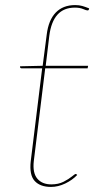

<svg xmlns="http://www.w3.org/2000/svg" viewBox="-20 -728 371 756"><path d="M181 8Q138 8 116.5 -15.5Q95 -39 101 -93L146 -459H65Q62 -459 60.5 -460.5Q59 -462 59 -464V-467L148 -469L164 -592Q171 -649 199.5 -678.5Q228 -708 276 -708Q292 -708 304 -704.5Q316 -701 331 -695L330 -691Q329 -688 327.5 -687.5Q326 -687 324 -687Q320 -687 307 -692.5Q294 -698 275 -698Q231 -698 206 -670Q181 -642 174 -586L160 -469H327L325 -459H158L113 -93Q108 -47 127 -24.5Q146 -2 182 -2Q210 -2 230.5 -12.5Q251 -23 263 -33Q275 -43 278 -43Q280 -43 282 -41L284 -39Q265 -19 237 -5.5Q209 8 181 8Z"/></svg>

Font: Aleo Thin
Style: Italic
Weight: 250
Italic angle: -7°
Designer: Alessio Laiso
Foundry: Alessio Laiso
Version: Version 2.001;gftools[0.9.29]